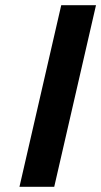

<svg xmlns="http://www.w3.org/2000/svg" viewBox="-20 -720 390 740"><path d="M55 0 216 -700H350L189 0Z"/></svg>

Font: Titillium Web
Style: Bold Italic
Weight: 700
Italic angle: -13°
Version: Version 1.001;PS 57.000;hotconv 1.0.70;makeotf.lib2.5.55311